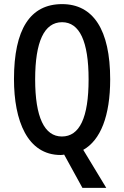

<svg xmlns="http://www.w3.org/2000/svg" viewBox="-20 -744 603 934"><path d="M516 -358C516 -600 433 -724 282 -724C127 -724 48 -602 48 -359C48 -157 113 10 275 10C281 10 289 9 292 8L381 170H497L385 -15C469 -62 516 -180 516 -358ZM151 -358C151 -541 195 -636 282 -636C367 -636 411 -543 411 -358C411 -171 367 -80 281 -80C196 -80 151 -174 151 -358Z"/></svg>

Font: Noto Sans Hebrew ExtraCondensed Medium
Style: Regular
Weight: 500
Width: 2
Designer: Monotype Design Team
Foundry: Monotype Imaging Inc.
Version: Version 2.004